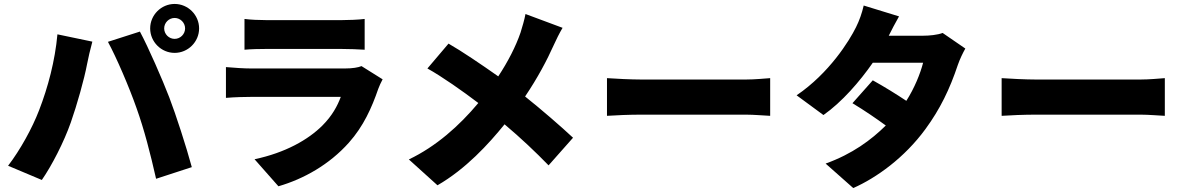

<svg xmlns="http://www.w3.org/2000/svg" viewBox="-20 -876 6010 973"><path d="M812 -732C812 -761 836 -785 865 -785C894 -785 918 -761 918 -732C918 -703 894 -679 865 -679C836 -679 812 -703 812 -732ZM741 -732C741 -664 797 -608 865 -608C933 -608 989 -664 989 -732C989 -800 933 -856 865 -856C797 -856 741 -800 741 -732ZM178 -317C143 -226 83 -117 21 -36L192 36C242 -36 304 -156 339 -256C370 -344 407 -475 421 -550C425 -573 439 -633 448 -665L271 -702C259 -568 223 -433 178 -317ZM672 -328C711 -219 742 -98 771 30L952 -29C924 -133 871 -296 838 -382C803 -473 732 -636 689 -716L527 -664C569 -587 635 -434 672 -328Z M1812 -541C1796 -534 1766 -529 1728 -529H1252C1218 -529 1171 -532 1125 -536V-380C1170 -384 1227 -385 1252 -385H1707C1690 -339 1663 -289 1614 -240C1542 -168 1426 -102 1270 -69L1391 68C1519 31 1649 -42 1748 -153C1822 -236 1864 -330 1897 -426C1901 -438 1911 -459 1919 -474ZM1219 -624C1249 -627 1297 -628 1331 -628H1708C1746 -628 1800 -626 1828 -624V-780C1799 -776 1742 -774 1710 -774H1331C1296 -774 1247 -776 1219 -780Z M2643 -805C2638 -777 2627 -740 2618 -711C2594 -641 2554 -563 2505 -489C2420 -549 2318 -618 2253 -655L2146 -529C2220 -488 2325 -414 2404 -354C2307 -238 2190 -134 2052 -68L2197 63C2341 -20 2456 -146 2537 -246C2619 -177 2695 -105 2760 -38L2884 -178C2823 -235 2725 -320 2641 -387C2705 -482 2752 -571 2786 -647C2797 -672 2816 -710 2831 -735Z M3056 -289C3097 -292 3172 -295 3229 -295H3760C3801 -295 3857 -290 3883 -289V-480C3854 -478 3805 -473 3760 -473H3229C3180 -473 3096 -477 3056 -480Z M4757 -709C4731 -699 4690 -695 4658 -695H4484C4499 -726 4516 -757 4536 -793L4357 -848C4348 -809 4335 -772 4318 -738C4284 -669 4183 -506 4017 -393L4153 -293C4247 -359 4337 -463 4403 -558H4658C4644 -503 4614 -429 4573 -365C4522 -399 4464 -435 4403 -469L4300 -353C4363 -315 4421 -275 4469 -240C4395 -167 4300 -96 4164 -47L4304 77C4422 25 4564 -77 4670 -222C4744 -323 4793 -424 4834 -547C4844 -576 4860 -609 4872 -630Z M5056 -289C5097 -292 5172 -295 5229 -295H5760C5801 -295 5857 -290 5883 -289V-480C5854 -478 5805 -473 5760 -473H5229C5180 -473 5096 -477 5056 -480Z"/></svg>

Font: Noto Sans Korean Black
Style: Bold
Weight: 900
Designer: Ryoko NISHIZUKA (kana & ideographs); Paul D. Hunt (Latin, Greek & Cyrillic); Wenlong ZHANG (bopomofo); Sandoll Communica
Foundry: Adobe Systems Incorporated
Version: Version 1.000;PS 1;hotconv 1.0.78;makeotf.lib2.5.61930